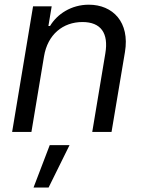

<svg xmlns="http://www.w3.org/2000/svg" viewBox="-20 -573 627 834"><path d="M32.7 0H116.5L171.2 -328.1C186.8 -423.3 253.6 -477.3 338.1 -477.3C418.3 -477.3 452.4 -429 437.5 -340.9L380.7 0H464.5L522.7 -346.6C544.7 -476.6 470.2 -552.6 365.8 -552.6C289.1 -552.6 228 -511.4 197.4 -460.2H190.3L204.5 -545.5H123.6ZM125.7 241.5H191.1L282 57.5H196Z"/></svg>

Font: TID UI
Style: Italic
Weight: 400
Italic angle: -9.39999°
Designer: The TID Project Authors
Foundry: Bakken & Bæck
Version: Version 1.001;hotconv 1.0.109;makeotfexe 2.5.65596